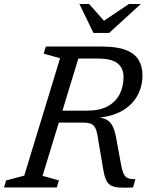

<svg xmlns="http://www.w3.org/2000/svg" viewBox="-38 -916 733 938"><path d="M389.5 -375.5Q449 -375.5 488 -396.8Q527 -418 546.2 -455Q565.5 -492 565.5 -539.5Q565.5 -583.5 536.2 -606.8Q507 -630 438.5 -630H294L313 -688.5H463Q533.5 -688.5 576.5 -671.8Q619.5 -655 638.8 -623.8Q658 -592.5 658 -548.5Q658 -492 632.2 -446.8Q606.5 -401.5 556.5 -373.5Q506.5 -345.5 433.5 -340.5V-344Q467.5 -341 486.8 -328.8Q506 -316.5 516 -291.5Q526 -266.5 532.5 -226L553 -114Q559 -81 567 -65.2Q575 -49.5 588.5 -45Q602 -40.5 623.5 -40.5L612 0Q569.5 2 543 0Q516.5 -2 501.5 -11.5Q486.5 -21 478.5 -40.8Q470.5 -60.5 465.5 -93.5L442 -231.5Q437 -269.5 428.8 -287.8Q420.5 -306 405.8 -311.5Q391 -317 365 -317H199.5L217 -375.5ZM170 -57 250 -34.5 239.5 0H-18.5L-8 -34.5L80.5 -58L255.5 -631.5L175.5 -654L186 -688.5H362.5ZM650 -896.5 495 -755H418.5L350 -896.5H397.5L476.5 -807H458.5L592 -896.5Z"/></svg>

Font: Newsreader 12pt
Style: Italic
Weight: 400
Italic angle: -17°
Version: Version 1.003